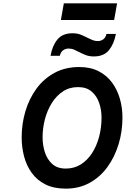

<svg xmlns="http://www.w3.org/2000/svg" viewBox="-20 -1111 749 1143"><path d="M372 12Q300.5 12 250.2 -13.2Q200 -38.5 168.8 -82Q137.5 -125.5 123.2 -180.2Q109 -235 109 -293.5Q109 -374.5 131.5 -449.5Q154 -524.5 197.5 -583.8Q241 -643 305 -677.5Q369 -712 452 -712Q518.5 -712 567.2 -687Q616 -662 647.2 -619.2Q678.5 -576.5 693.8 -522.8Q709 -469 709 -411.5Q709 -328 685.8 -251.8Q662.5 -175.5 619 -116Q575.5 -56.5 513 -22.2Q450.5 12 372 12ZM371.5 -107.5Q421.5 -107.5 460.8 -132Q500 -156.5 527.8 -199.2Q555.5 -242 570 -296.8Q584.5 -351.5 584.5 -411.5Q584.5 -455.5 570.8 -497Q557 -538.5 526.2 -565.5Q495.5 -592.5 444.5 -592.5Q393.5 -592.5 354.2 -566.5Q315 -540.5 288 -497Q261 -453.5 247.2 -400.5Q233.5 -347.5 233.5 -293.5Q233.5 -247.5 247 -205Q260.5 -162.5 290.8 -135Q321 -107.5 371.5 -107.5ZM538.5 -775Q511 -775 489.5 -783.5Q468 -792 451 -801Q437 -808.5 421.5 -815.2Q406 -822 388.5 -822Q370.5 -822 356 -811.8Q341.5 -801.5 336 -779H281Q291 -838 321.5 -875.5Q352 -913 411.5 -913Q439.5 -913 460.8 -904.5Q482 -896 500 -886.5Q514.5 -879 529.8 -872.8Q545 -866.5 562 -866.5Q580 -866.5 594.2 -876.5Q608.5 -886.5 614 -909H670Q659 -850 628.8 -812.5Q598.5 -775 538.5 -775ZM342.5 -992 360 -1091H677L659.5 -992Z"/></svg>

Font: Overpass
Style: Bold Italic
Weight: 700
Italic angle: -10°
Designer: Delve Withrington, Dave Bailey, Thomas Jockin
Foundry: Delve Fonts LLC
Version: Version 4.000; ttfautohint (v1.8.3)